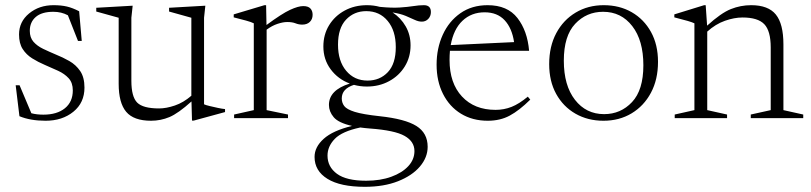

<svg xmlns="http://www.w3.org/2000/svg" viewBox="-20 -456 3130 741"><path d="M186.5 -436Q216 -436 238.2 -430.8Q260.5 -425.5 285.5 -412.5L295.5 -298H281L242 -397Q217 -410.5 186 -410.5Q141 -410.5 118 -390.5Q95 -370.5 95 -337Q95 -311 109.2 -294.8Q123.5 -278.5 146.5 -267.5Q169.5 -256.5 195.5 -245.5Q222 -235 247.5 -220.5Q273 -206 289.5 -181.8Q306 -157.5 306 -118Q306 -59.5 263.2 -24.8Q220.5 10 156 10Q97 10 55 -7.5L40.5 -127H55.5L101 -19Q121 -13.5 147.5 -13.5Q200 -13.5 230.5 -38.2Q261 -63 261 -107Q261 -136.5 245 -154Q229 -171.5 204.2 -182.8Q179.5 -194 153 -205.5Q127 -216.5 104.2 -230.8Q81.5 -245 67.5 -266.8Q53.5 -288.5 53.5 -323Q53.5 -372 92.2 -404Q131 -436 186.5 -436Z M487 -144.5Q487 -82.5 509.5 -60Q532 -37.5 594 -37.5Q621.5 -37.5 654.8 -48.8Q688 -60 718.5 -86.5V-387.5L632.5 -411.5V-426L772.5 -434L767.5 -387.5V-53.5Q773.5 -50.5 789 -46.8Q804.5 -43 821.2 -39.5Q838 -36 848.5 -35V-23.5L727.5 9.5H721L719 -64.5Q668 -18.5 634 -4.2Q600 10 563 10Q496 10 467 -24.5Q438 -59 438 -132.5V-387.5L351.5 -411.5V-426L492 -434L487 -387.5Z M1150 -432.5Q1169.5 -432.5 1178 -423.2Q1186.5 -414 1186.5 -399Q1186.5 -382 1175.8 -371.5Q1165 -361 1146.5 -361Q1133 -361 1120.5 -366Q1108 -371 1088.5 -371Q1072.5 -371 1051.2 -364Q1030 -357 1009 -341.5V-31L1091.5 -14V0H883.5V-14L959.5 -31V-366Q950 -371 929.8 -376.5Q909.5 -382 882 -389V-400.5L1000.5 -436H1007L1008.5 -359.5Q1068 -403.5 1099.5 -418Q1131 -432.5 1150 -432.5Z M1396 -122Q1370 -122 1346 -128.5Q1299 -113.5 1299 -76Q1299 -59.5 1308.5 -46.8Q1318 -34 1349.2 -24.2Q1380.5 -14.5 1445.5 -7.5Q1543.5 3 1587 30.2Q1630.5 57.5 1630.5 110.5Q1630.5 151.5 1600.5 186.8Q1570.5 222 1516 243.5Q1461.5 265 1388 265Q1293.5 265 1243.8 234.2Q1194 203.5 1194 149.5Q1194 111.5 1229.2 79.8Q1264.5 48 1338.5 30Q1286 18 1267.8 -3.8Q1249.5 -25.5 1249.5 -51Q1249.5 -108.5 1330 -133.5Q1284.5 -150.5 1256.2 -188.5Q1228 -226.5 1228 -276.5Q1228 -322.5 1250 -358.5Q1272 -394.5 1310.2 -415.2Q1348.5 -436 1396 -436Q1422 -436 1446 -429.5Q1491.5 -425 1522.5 -427Q1553.5 -429 1575.5 -432.5Q1597.5 -436 1616 -436Q1643 -436 1643 -409.5Q1643 -394 1633 -383.2Q1623 -372.5 1608 -372.5Q1595 -372.5 1580.8 -379.2Q1566.5 -386 1546.2 -394.5Q1526 -403 1495 -408Q1527 -387 1545.8 -354.2Q1564.5 -321.5 1564.5 -281Q1564.5 -235.5 1542.2 -199.5Q1520 -163.5 1481.8 -142.8Q1443.5 -122 1396 -122ZM1398.5 -145Q1446 -145 1476.8 -177.5Q1507.5 -210 1507.5 -274Q1507.5 -337.5 1476.2 -375.2Q1445 -413 1393.5 -413Q1346.5 -413 1315.5 -380.2Q1284.5 -347.5 1284.5 -283.5Q1284.5 -220.5 1316 -182.8Q1347.5 -145 1398.5 -145ZM1244 144.5Q1244 188 1280.5 214.8Q1317 241.5 1393 241.5Q1448 241.5 1490 226.2Q1532 211 1555.8 185.2Q1579.5 159.5 1579.5 127Q1579.5 90 1541.5 68.5Q1503.5 47 1408 40Q1388 38.5 1370.5 36Q1300 51 1272 80Q1244 109 1244 144.5Z M1862 -436Q1938.5 -436 1977 -386.5Q2015.5 -337 2022 -260H1716.5Q1715 -243 1715 -224.5Q1715 -135 1763 -83.5Q1811 -32 1892.5 -32Q1925 -32 1954.2 -43.5Q1983.5 -55 2017 -83L2026.5 -71.5Q1984 -29.5 1947.2 -9.8Q1910.5 10 1862.5 10Q1803.5 10 1759 -17.2Q1714.5 -44.5 1689.8 -93.5Q1665 -142.5 1665 -206.5Q1665 -269.5 1688.8 -321.8Q1712.5 -374 1756.8 -405Q1801 -436 1862 -436ZM1850.5 -408.5Q1799.5 -408.5 1765 -376Q1730.5 -343.5 1719.5 -282L1964 -293.5Q1956 -347.5 1927.5 -378Q1899 -408.5 1850.5 -408.5Z M2309 10Q2248.5 10 2201 -17.2Q2153.5 -44.5 2126.5 -93.5Q2099.5 -142.5 2099.5 -208.5Q2099.5 -277 2126.8 -328Q2154 -379 2201.8 -407.5Q2249.5 -436 2310 -436Q2371 -436 2418.2 -408.8Q2465.5 -381.5 2492.5 -332.5Q2519.5 -283.5 2519.5 -217.5Q2519.5 -149 2492.2 -98Q2465 -47 2417.5 -18.5Q2370 10 2309 10ZM2311.5 -15.5Q2375.5 -15.5 2419.2 -62Q2463 -108.5 2463 -204Q2463 -300 2420.2 -355.2Q2377.5 -410.5 2307.5 -410.5Q2243.5 -410.5 2199.8 -364Q2156 -317.5 2156 -222Q2156 -126 2199 -70.8Q2242 -15.5 2311.5 -15.5Z M2877.5 -14 2954.5 -31V-273Q2954.5 -336.5 2929.8 -362.5Q2905 -388.5 2845.5 -388.5Q2814 -388.5 2777.8 -375.8Q2741.5 -363 2709.5 -334V-31L2786 -14V0H2584V-14L2660 -31V-366Q2652 -370 2634.2 -375.2Q2616.5 -380.5 2582.5 -389V-400.5L2697.5 -436H2703.5L2709 -357Q2763 -406 2800.8 -421Q2838.5 -436 2879 -436Q2945 -436 2974.2 -400Q3003.5 -364 3003.5 -284.5V-31L3080 -14V0H2877.5Z"/></svg>

Font: Newsreader Text Light
Style: Regular
Weight: 300
Designer: Hugues Gentile
Foundry: Production Type
Version: Version 1.002